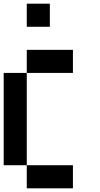

<svg xmlns="http://www.w3.org/2000/svg" viewBox="-20 -1020 540 1040"><path d="M0 -125V-625H125V-125ZM125 -125H375V0H125ZM125 -625V-750H375V-625ZM125 -875V-1000H250V-875Z"/></svg>

Font: GalmuriMono7 Regular
Style: Regular
Weight: 400
Designer: Lee Minseo (quiple)
Version: Version 2.399;hotconv 1.1.1;makeotfexe 2.6.0 DEVELOPMENT